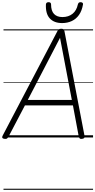

<svg xmlns="http://www.w3.org/2000/svg" viewBox="-32 -1257 871 1756"><path d="M11 13Q-5 12 -10 4Q-15 -4 -7 -18L493 -972Q499 -984 506.5 -989Q514 -994 529 -994Q543 -994 549 -988.5Q555 -983 558 -969L741 -15Q744 -2 738 5Q732 12 717 13Q703 15 697.5 9.5Q692 4 688 -10L635 -293H196L47 -9Q39 5 32 10Q25 15 11 13ZM222 -343H625L517 -911ZM536 -1046Q463 -1046 423.5 -1088.5Q384 -1131 388 -1217Q389 -1227 395 -1232Q401 -1237 413 -1237Q424 -1237 429.5 -1231.5Q435 -1226 435 -1217Q435 -1158 462 -1129.5Q489 -1101 539 -1101Q594 -1101 631 -1130.5Q668 -1160 680 -1216Q683 -1227 688.5 -1232Q694 -1237 705 -1237Q717 -1237 723 -1231Q729 -1225 727 -1216Q717 -1158 690.5 -1120.5Q664 -1083 624.5 -1064.5Q585 -1046 536 -1046ZM0 469H819V479H0ZM0 -20H819V0H0ZM0 -505H819V-500H0ZM0 -989H819V-979H0Z"/></svg>

Font: Playwrite DE VA Guides
Style: Regular
Weight: 400
Designer: Veronika Burian, José Scaglione
Foundry: TypeTogether
Version: Version 1.003